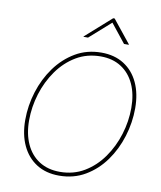

<svg xmlns="http://www.w3.org/2000/svg" viewBox="-101 -1026 938 1116"><g transform="rotate(10 368.5 -468.0)"><path d="M323.7 9.8Q246.1 9.8 190.4 -25.6Q134.8 -61 104.7 -125.2Q74.7 -189.5 74.7 -275.4Q74.7 -359.9 100.3 -441.9Q126 -523.9 174.3 -590.6Q222.7 -657.2 290.8 -697.3Q358.9 -737.3 444.3 -737.3Q521.5 -737.3 577.1 -701.9Q632.8 -666.5 662.6 -602.5Q692.4 -538.6 692.4 -452.1Q692.4 -368.2 667 -285.9Q641.6 -203.6 593.8 -137Q545.9 -70.3 477.8 -30.3Q409.7 9.8 323.7 9.8ZM324.7 -12.7Q404.8 -12.7 468.5 -50.8Q532.2 -88.9 577.1 -152.6Q622.1 -216.3 646 -293.7Q669.9 -371.1 669.9 -450.2Q669.9 -530.8 642.8 -590.1Q615.7 -649.4 564.9 -682.1Q514.2 -714.8 443.8 -714.8Q363.3 -714.8 299.3 -676.8Q235.4 -638.7 190.2 -575Q145 -511.2 121.1 -433.6Q97.2 -356 97.2 -276.9Q97.2 -197.3 124.3 -137.7Q151.4 -78.1 202.4 -45.4Q253.4 -12.7 324.7 -12.7ZM351.1 -809.6H324.2L324.7 -812L475.6 -945.8H484.4L591.8 -812L591.3 -809.6H563.5L475.6 -919.9Z"/></g></svg>

Font: Inter 17pt Thin
Style: Italic
Weight: 250
Italic angle: -9.3988°
Version: Version 4.001;git-66647c0bb